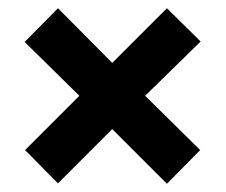

<svg xmlns="http://www.w3.org/2000/svg" viewBox="-20 -586 549 467"><path d="M41 -221 173 -353 40 -484 121 -566 253 -433 386 -566 468 -485 333 -353 467 -221 386 -139 253 -272 121 -140Z"/></svg>

Font: Noto Sans Sinhala Condensed ExtraBold
Style: Regular
Weight: 800
Width: 3
Designer: Jelle Bosma - Monotype Design Team
Foundry: Monotype Imaging Inc.
Version: Version 2.006; ttfautohint (v1.8.4.7-5d5b)